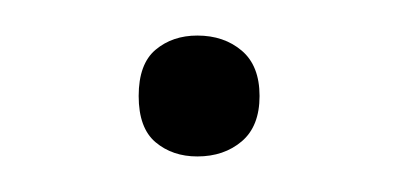

<svg xmlns="http://www.w3.org/2000/svg" viewBox="-20 -424 224 108"><path d="M91 -336Q77 -336 67.5 -344Q58 -352 58 -370Q58 -388 67.5 -396Q77 -404 91 -404Q106 -404 116 -395.5Q126 -387 126 -370Q126 -353 116 -344.5Q106 -336 91 -336Z"/></svg>

Font: Encode Sans Compressed
Style: ExtraLight
Weight: 200
Designer: Pablo Impallari, Andres Torresi
Foundry: Pablo Impallari, Andres Torresi
Version: Version 1.000; ttfautohint (v1.00) -l 8 -r 50 -G 200 -x 14 -